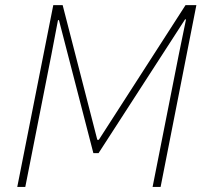

<svg xmlns="http://www.w3.org/2000/svg" viewBox="-20 -740 805 760"><path d="M48.3 0 190.9 -719.7H228L365.2 -186.5H371.1L714.4 -719.7H757.3L615.7 0H584L688 -525.4L716.3 -663.1H712.4L370.1 -133.8H349.6L213.4 -660.2H209.5L183.6 -524.4L80.1 0Z"/></svg>

Font: Reddit Sans ExtraLight
Style: Italic
Weight: 250
Italic angle: -11.25°
Designer: Stephen Hutchings
Version: Version 1.013